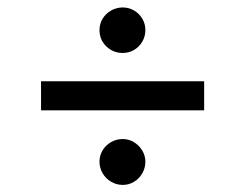

<svg xmlns="http://www.w3.org/2000/svg" viewBox="-20 -615 667 523"><path d="M536.1 -314.5H91.8V-393.6H536.1ZM251 -174.8Q251 -191.4 259.5 -205.6Q268.1 -219.7 282.7 -228Q297.4 -236.3 314.5 -236.3Q330.6 -236.3 344.7 -227.8Q358.9 -219.2 367.4 -205.1Q376 -190.9 376 -174.8Q376 -157.7 367.7 -143.1Q359.4 -128.4 345.2 -119.9Q331.1 -111.3 314.5 -111.3Q297.4 -111.3 282.7 -119.9Q268.1 -128.4 259.5 -143.1Q251 -157.7 251 -174.8ZM251 -533.2Q251 -549.8 259.5 -564Q268.1 -578.1 282.7 -586.4Q297.4 -594.7 314.5 -594.7Q331.1 -594.7 345.2 -586.4Q359.4 -578.1 367.7 -564Q376 -549.8 376 -533.2Q376 -516.1 367.7 -501.7Q359.4 -487.3 345.2 -479Q331.1 -470.7 314.5 -470.7Q288.1 -470.7 269.5 -488.8Q251 -506.8 251 -533.2Z"/></svg>

Font: Pretendard GOV
Style: Regular
Weight: 400
Designer: Base glyphs from Inter by Rasmus Andersson; Hangeul glyphs from Noto Sans CJK(Source Han Sans) by Jang Soo-young and Kan
Foundry: Kil Hyung-jin
Version: Version 1.309